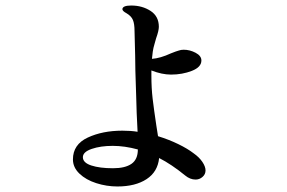

<svg xmlns="http://www.w3.org/2000/svg" viewBox="-20 -639 1040 695"><path d="M724 -22Q724 -8 713 1.5Q702 11 688 11Q668 11 650 -4Q601 -44 556 -67Q551 -17 510.5 9.5Q470 36 405 36Q366 36 328.5 24Q291 12 267.5 -10.5Q244 -33 244 -62Q244 -116 297.5 -141Q351 -166 423 -166Q454 -166 478 -162Q474 -235 473 -289Q470 -367 470 -383Q470 -421 467 -526Q467 -553 461 -567Q455 -581 438 -591Q423 -599 423 -606Q424 -619 455 -619Q495 -619 525 -599.5Q555 -580 555 -542Q555 -528 545 -500Q544 -495 539.5 -480.5Q535 -466 533 -452L530 -426Q560 -428 599 -446Q619 -454 627 -456Q635 -459 645 -459Q667 -459 688 -448Q709 -437 709 -420Q709 -396 674.5 -382.5Q640 -369 599 -369Q566 -369 528 -384V-366Q528 -320 532.5 -282Q537 -244 546 -184L552 -146Q591 -134 625 -117.5Q659 -101 681 -84Q701 -70 712.5 -53Q724 -36 724 -22ZM479 -98Q431 -111 388 -111Q344 -111 312 -100Q280 -89 280 -70Q280 -50 310.5 -40Q341 -30 389 -30Q433 -30 456 -46Q479 -62 479 -98Z"/></svg>

Font: Shippori Mincho
Style: Bold
Weight: 700
Designer: FONTDASU
Foundry: FONTDASU / Google Inc. / but / Adobe
Version: Version 3.110; ttfautohint (v1.8.3)